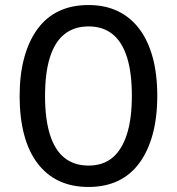

<svg xmlns="http://www.w3.org/2000/svg" viewBox="-20 -734 703 763"><path d="M332 9Q266 9 215.5 -14.5Q165 -38 129.5 -84.5Q94 -131 76 -198.5Q58 -266 58 -352Q58 -438 76.5 -505.5Q95 -573 130 -620Q165 -667 215.5 -690.5Q266 -714 332 -714Q397 -714 447.5 -690Q498 -666 533 -620Q568 -574 586.5 -507Q605 -440 605 -353Q605 -267 586.5 -199.5Q568 -132 533 -85Q498 -38 447.5 -14.5Q397 9 332 9ZM332 -76Q389 -76 426.5 -107Q464 -138 484 -199.5Q504 -261 504 -353Q504 -446 484.5 -507Q465 -568 427 -598.5Q389 -629 332 -629Q275 -629 236.5 -598.5Q198 -568 178.5 -506.5Q159 -445 159 -352Q159 -261 178.5 -199Q198 -137 236.5 -106.5Q275 -76 332 -76Z"/></svg>

Font: Nunito Sans 10pt Condensed SemiBold
Style: Regular
Weight: 600
Width: 3
Designer: Vernon Adams
Foundry: Vernon Adams
Version: Version 3.101;gftools[0.9.27]